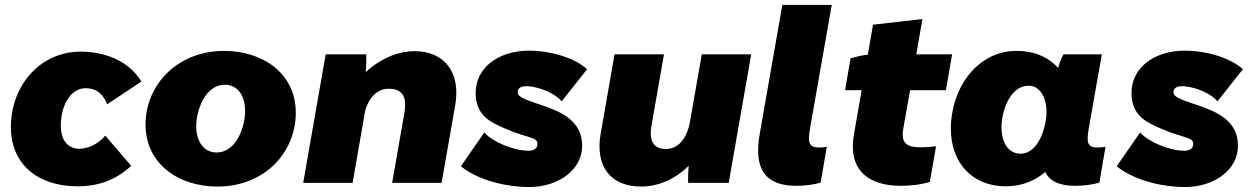

<svg xmlns="http://www.w3.org/2000/svg" viewBox="-20 -740 5070 777"><path d="M294 14C382 14 452 -14 511 -69L406 -191C378 -158 338 -138 301 -138C260 -138 226 -166 226 -232C226 -310 264 -383 326 -383C369 -383 395 -363 414 -318L552 -410C501 -495 402 -531 307 -531C137 -531 24 -388 24 -226C24 -78 130 14 294 14Z M860 15C1050 15 1177 -122 1177 -284C1177 -445 1041 -534 887 -534C698 -534 569 -397 569 -236C569 -78 701 15 860 15ZM856 -123C806 -123 774 -166 774 -230C774 -287 807 -397 890 -397C941 -397 972 -354 972 -290C972 -231 939 -123 856 -123Z M1207 0H1407L1458 -293C1472 -344 1508 -381 1552 -381C1619 -381 1625 -334 1617 -286L1567 0H1767L1822 -313C1846 -448 1778 -533 1657 -533C1597 -533 1525 -508 1460 -448C1462 -473 1463 -498 1462 -520H1298Z M2121 17C2240 17 2336 -53 2336 -150C2336 -249 2254 -286 2182 -311C2124 -332 2075 -343 2075 -366C2075 -384 2088 -393 2119 -391C2170 -386 2227 -361 2253 -330L2356 -460C2301 -509 2203 -535 2121 -535C1997 -535 1905 -466 1905 -364C1905 -297 1938 -262 1981 -240C2102 -178 2155 -190 2155 -158C2155 -139 2141 -130 2118 -130C2058 -130 1971 -167 1940 -204L1845 -67C1926 -3 2045 17 2121 17Z M2575 15C2647 15 2716 -18 2767 -69C2765 -48 2764 -21 2765 0H2929L3020 -520H2820L2772 -246C2760 -180 2725 -137 2675 -137C2613 -137 2609 -187 2616 -229L2667 -520H2467L2411 -200C2388 -71 2447 15 2575 15Z M3203 12C3238 12 3275 7 3301 -1L3326 -146C3316 -144 3306 -143 3295 -143C3254 -143 3248 -162 3258 -220L3346 -720H3146L3055 -201C3029 -56 3076 12 3203 12Z M3626 12C3664 12 3709 7 3743 -4L3768 -148C3753 -146 3728 -144 3707 -144C3661 -144 3624 -152 3635 -217L3663 -375H3808L3833 -520H3688L3713 -663L3513 -640L3492 -519C3467 -516 3439 -509 3422 -504L3400 -375H3467L3436 -197C3411 -56 3489 12 3626 12Z M4331 12C4366 12 4403 7 4429 -1L4454 -146C4444 -144 4434 -143 4422 -143C4381 -143 4376 -162 4386 -220L4439 -520H4284C4276 -507 4268 -486 4262 -465C4224 -508 4167 -534 4093 -534C3934 -534 3828 -382 3828 -219C3828 -80 3916 14 4050 14C4116 14 4169 -9 4210 -44C4228 -7 4267 12 4331 12ZM4143 -393C4186 -393 4215 -350 4215 -286C4215 -231 4185 -118 4110 -118C4062 -118 4033 -161 4033 -226C4033 -284 4064 -393 4143 -393Z M4775 17C4894 17 4990 -53 4990 -150C4990 -249 4908 -286 4836 -311C4778 -332 4729 -343 4729 -366C4729 -384 4742 -393 4773 -391C4824 -386 4881 -361 4907 -330L5010 -460C4955 -509 4857 -535 4775 -535C4651 -535 4559 -466 4559 -364C4559 -297 4592 -262 4635 -240C4756 -178 4809 -190 4809 -158C4809 -139 4795 -130 4772 -130C4712 -130 4625 -167 4594 -204L4499 -67C4580 -3 4699 17 4775 17Z"/></svg>

Font: Fixel Display Black
Style: Italic
Weight: 900
Italic angle: -10°
Designer: AlfaBravo + MacPaw
Foundry: Kyrylo Tkachov, Marchela Mozhyna, Serhii Makarenko, Maria Weinstein, Zakhar Kryvoshyya
Version: Version 1.210;Glyphs 3.2 (3217)